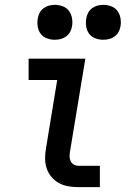

<svg xmlns="http://www.w3.org/2000/svg" viewBox="-20 -772 540 792"><path d="M305 0Q283 0 262 -3.5Q241 -7 223 -17Q205 -27 192 -42.5Q179 -58 172.5 -77.5Q166 -97 166 -118.5Q166 -140 170 -162L216 -442H98V-530H332L269 -148Q267 -137 267 -126.5Q267 -116 271.5 -107Q276 -98 285 -93Q294 -88 305 -88H392V0ZM406 -608Q389 -608 373 -614Q357 -620 347.5 -633Q338 -646 335.5 -663Q333 -680 336 -697Q338 -709 344 -720Q350 -731 360.5 -738.5Q371 -746 382.5 -749Q394 -752 406 -752Q423 -752 439 -746Q455 -740 464.5 -727Q474 -714 477 -697Q480 -680 477 -663Q475 -651 469 -640Q463 -629 452.5 -621.5Q442 -614 430 -611Q418 -608 406 -608ZM206 -608Q189 -608 173 -614Q157 -620 147.5 -633Q138 -646 135.5 -663Q133 -680 136 -697Q138 -709 144 -720Q150 -731 160.5 -738.5Q171 -746 182.5 -749Q194 -752 206 -752Q223 -752 239 -746Q255 -740 264.5 -727Q274 -714 277 -697Q280 -680 277 -663Q275 -651 269 -640Q263 -629 252.5 -621.5Q242 -614 230 -611Q218 -608 206 -608Z"/></svg>

Font: Iosevka Curly Semibold Oblique
Style: Regular
Weight: 600
Italic angle: -9°
Monospace: yes
Designer: Belleve Invis
Foundry: Belleve Invis
Version: Version 11.1.0; ttfautohint (v1.8.3)